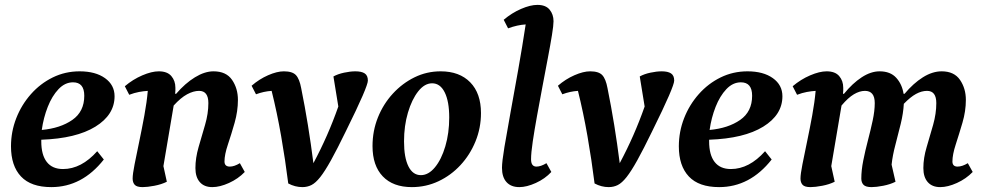

<svg xmlns="http://www.w3.org/2000/svg" viewBox="-20 -754 4041 786"><path d="M190 12Q107 12 66 -31.5Q25 -75 25 -155Q25 -215 46.5 -270Q68 -325 106.5 -368.5Q145 -412 196 -437Q247 -462 306 -462Q371 -462 410 -434Q449 -406 449 -360Q449 -284 370.5 -235.5Q292 -187 149 -182Q149 -179 149 -175Q149 -120 171.5 -91Q194 -62 238 -62Q313 -62 378 -135L405 -101Q316 12 190 12ZM279 -417Q246 -417 219.5 -389Q193 -361 175.5 -316.5Q158 -272 151 -222Q227 -229 276 -263Q325 -297 325 -362Q325 -417 279 -417Z M564 12Q540 12 531.5 2.5Q523 -7 523 -23Q523 -41 531 -81.5Q539 -122 550 -174.5Q561 -227 571 -281.5Q581 -336 585 -382Q568 -381 549 -377.5Q530 -374 509 -366L491 -401Q524 -429 562.5 -445.5Q601 -462 630 -462Q665 -462 681.5 -442.5Q698 -423 698 -395Q698 -389 698 -383Q698 -377 697 -370H701Q738 -413 778 -437.5Q818 -462 854 -462Q906 -462 930 -427Q954 -392 954 -345Q954 -299 940.5 -251.5Q927 -204 913 -162.5Q899 -121 899 -93Q899 -72 921 -72Q939 -72 962 -86L982 -50Q955 -22 917.5 -5Q880 12 849 12Q816 12 798 -8.5Q780 -29 780 -66Q780 -107 793 -152Q806 -197 819.5 -243Q833 -289 833 -332Q833 -382 795 -382Q772 -382 746 -368Q720 -354 691 -322L649 -74L663 -10Q641 1 612 6.5Q583 12 564 12Z M1218 12Q1188 12 1160 -3Q1148 -99 1131 -196.5Q1114 -294 1092 -382Q1060 -380 1028 -368L1010 -403Q1041 -430 1077.5 -446Q1114 -462 1142 -462Q1177 -462 1191.5 -446.5Q1206 -431 1213 -393Q1228 -319 1240.5 -242Q1253 -165 1263 -86Q1323 -198 1365 -318L1345 -441Q1363 -451 1388.5 -456.5Q1414 -462 1435 -462Q1460 -462 1473 -453.5Q1486 -445 1486 -424Q1486 -412 1464.5 -362Q1443 -312 1395 -215Q1360 -143 1335 -98Q1310 -53 1291 -29Q1272 -5 1255 3.5Q1238 12 1218 12Z M1666 12Q1589 12 1547 -32Q1505 -76 1505 -156Q1505 -218 1527 -273Q1549 -328 1588 -370.5Q1627 -413 1677 -437.5Q1727 -462 1784 -462Q1861 -462 1905 -417Q1949 -372 1949 -291Q1949 -230 1926.5 -175Q1904 -120 1865 -78Q1826 -36 1775 -12Q1724 12 1666 12ZM1703 -37Q1734 -37 1760.5 -69Q1787 -101 1803 -155Q1819 -209 1819 -273Q1819 -339 1800.5 -376Q1782 -413 1749 -413Q1718 -413 1692 -380Q1666 -347 1650 -293Q1634 -239 1634 -175Q1634 -109 1652 -73Q1670 -37 1703 -37Z M2106 12Q2072 12 2053.5 -8.5Q2035 -29 2035 -67Q2035 -92 2045 -152Q2055 -212 2070 -294Q2085 -376 2101.5 -469Q2118 -562 2132 -654Q2115 -653 2097 -649Q2079 -645 2060 -638L2042 -673Q2075 -701 2113 -717.5Q2151 -734 2180 -734Q2214 -734 2230 -714.5Q2246 -695 2246 -667Q2246 -650 2239.5 -610Q2233 -570 2222.5 -515Q2212 -460 2200.5 -399Q2189 -338 2178.5 -280Q2168 -222 2161 -175Q2154 -128 2154 -102Q2154 -72 2176 -72Q2194 -72 2217 -86L2237 -50Q2211 -22 2173.5 -5Q2136 12 2106 12Z M2472 12Q2442 12 2414 -3Q2402 -99 2385 -196.5Q2368 -294 2346 -382Q2314 -380 2282 -368L2264 -403Q2295 -430 2331.5 -446Q2368 -462 2396 -462Q2431 -462 2445.5 -446.5Q2460 -431 2467 -393Q2482 -319 2494.5 -242Q2507 -165 2517 -86Q2577 -198 2619 -318L2599 -441Q2617 -451 2642.5 -456.5Q2668 -462 2689 -462Q2714 -462 2727 -453.5Q2740 -445 2740 -424Q2740 -412 2718.5 -362Q2697 -312 2649 -215Q2614 -143 2589 -98Q2564 -53 2545 -29Q2526 -5 2509 3.5Q2492 12 2472 12Z M2924 12Q2841 12 2800 -31.5Q2759 -75 2759 -155Q2759 -215 2780.5 -270Q2802 -325 2840.5 -368.5Q2879 -412 2930 -437Q2981 -462 3040 -462Q3105 -462 3144 -434Q3183 -406 3183 -360Q3183 -284 3104.5 -235.5Q3026 -187 2883 -182Q2883 -179 2883 -175Q2883 -120 2905.5 -91Q2928 -62 2972 -62Q3047 -62 3112 -135L3139 -101Q3050 12 2924 12ZM3013 -417Q2980 -417 2953.5 -389Q2927 -361 2909.5 -316.5Q2892 -272 2885 -222Q2961 -229 3010 -263Q3059 -297 3059 -362Q3059 -417 3013 -417Z M3298 12Q3274 12 3265.5 2.5Q3257 -7 3257 -23Q3257 -41 3265 -81.5Q3273 -122 3284 -174.5Q3295 -227 3305 -281.5Q3315 -336 3319 -382Q3302 -381 3283 -377.5Q3264 -374 3243 -366L3225 -401Q3258 -429 3296.5 -445.5Q3335 -462 3364 -462Q3399 -462 3415.5 -442.5Q3432 -423 3432 -395Q3432 -389 3432 -383Q3432 -377 3431 -370H3435Q3470 -413 3507.5 -437.5Q3545 -462 3581 -462Q3625 -462 3649 -435.5Q3673 -409 3679 -370H3683Q3719 -413 3758 -437.5Q3797 -462 3835 -462Q3886 -462 3910 -427Q3934 -392 3934 -345Q3934 -299 3920 -251.5Q3906 -204 3892.5 -162.5Q3879 -121 3879 -93Q3879 -72 3900 -72Q3919 -72 3942 -86L3962 -50Q3935 -22 3897.5 -5Q3860 12 3829 12Q3796 12 3778 -8.5Q3760 -29 3760 -66Q3760 -107 3773.5 -152Q3787 -197 3800 -243Q3813 -289 3813 -332Q3813 -382 3775 -382Q3753 -382 3730 -369.5Q3707 -357 3680 -329Q3678 -291 3667.5 -247.5Q3657 -204 3645.5 -161Q3634 -118 3630 -80L3646 -10Q3624 1 3595.5 6.5Q3567 12 3548 12Q3524 12 3515 2.5Q3506 -7 3506 -23Q3506 -57 3514 -97Q3522 -137 3533 -179Q3544 -221 3552.5 -260.5Q3561 -300 3561 -332Q3561 -382 3521 -382Q3499 -382 3475.5 -368Q3452 -354 3425 -322L3383 -74L3397 -10Q3375 1 3346 6.5Q3317 12 3298 12Z"/></svg>

Font: Petrona
Style: Bold Italic
Weight: 700
Italic angle: -9°
Designer: Ringo R. Seeber
Foundry: Ringo R. Seeber
Version: Version 2.001; ttfautohint (v1.8.3)